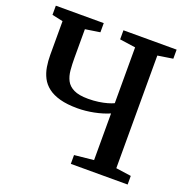

<svg xmlns="http://www.w3.org/2000/svg" viewBox="-131 -869 978 994"><g transform="rotate(20 358.0 -371.5)"><path d="M469.5 -316.5Q432.5 -300.5 386 -291.2Q339.5 -282 296 -282Q239 -282 199 -293Q159 -304 133.5 -323.8Q108 -343.5 94.2 -370.2Q80.5 -397 75.2 -428.5Q70 -460 70 -494V-679.5L10 -692.5V-743H274V-692.5L193 -680V-522.5Q193 -486.5 195.8 -455Q198.5 -423.5 211 -399.2Q223.5 -375 252 -361Q280.5 -347 331.5 -347Q361.5 -347 387.8 -350.8Q414 -354.5 435 -360.5Q456 -366.5 469.5 -373V-680.5L382.5 -693V-743H675.5V-693L592 -680V-59.5L676 -47.5V0H363V-48.5L469.5 -59.5Z"/></g></svg>

Font: Merriweather 36pt SemiBold
Style: Regular
Weight: 600
Version: Version 2.100